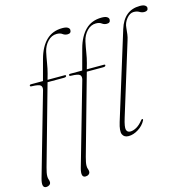

<svg xmlns="http://www.w3.org/2000/svg" viewBox="-134 -840 1120 1134"><g transform="rotate(-15 426.0 -273.0)"><path d="M71 -431Q71 -437.5 80.5 -437.5H153L187 -563.5Q206 -634 244.8 -672Q283.5 -710 344 -710Q367 -710 377.2 -703.2Q387.5 -696.5 387.5 -687Q387.5 -666.5 365.5 -666.5Q349 -666.5 336.5 -676Q324 -685.5 302.5 -685.5Q271.5 -685.5 247.8 -660.5Q224 -635.5 216 -599Q209.5 -569.5 204 -535Q198.5 -500.5 191 -473L181 -437.5H287Q293 -437.5 293 -432.5Q293 -424 277 -424H177.5L41.5 60.5Q37 77 34.5 89.8Q32 102.5 32 112.5Q32 125 35.2 132.8Q38.5 140.5 38.5 149.5Q38.5 159.5 30.2 165.8Q22 172 10.5 172Q-19.5 172 -4 116L139.5 -385.5Q144.5 -404.5 134.8 -414.2Q125 -424 80.5 -425Q71 -425 71 -431ZM311 -431Q311 -437.5 320.5 -437.5H393L427 -563.5Q446 -634 484.8 -672Q523.5 -710 584 -710Q607 -710 617.2 -703.2Q627.5 -696.5 627.5 -687Q627.5 -666.5 605.5 -666.5Q589 -666.5 576.5 -676Q564 -685.5 542.5 -685.5Q511.5 -685.5 487.8 -660.5Q464 -635.5 456 -599Q449.5 -569.5 444 -535Q438.5 -500.5 431 -473L421 -437.5H527Q533 -437.5 533 -432.5Q533 -424 517 -424H417.5L281.5 60.5Q277 77 274.5 89.8Q272 102.5 272 112.5Q272 125 275.2 132.8Q278.5 140.5 278.5 149.5Q278.5 159.5 270.2 165.8Q262 172 250.5 172Q220.5 172 236 116L379.5 -385.5Q384.5 -404.5 374.8 -414.2Q365 -424 320.5 -425Q311 -425 311 -431ZM820 -718Q842 -718 851.5 -711.2Q861 -704.5 861 -696Q861 -676.5 837.5 -676.5Q822.5 -676.5 809 -684.8Q795.5 -693 775.5 -693Q752 -693 732 -668.2Q712 -643.5 710 -613.5Q708 -592 705.8 -574.8Q703.5 -557.5 697.5 -539.5L563 -103Q546.5 -50 551.5 -33Q556.5 -16 575.5 -16Q592.5 -16 612.8 -27.2Q633 -38.5 653.5 -64Q657.5 -70 661.5 -69Q667 -68.5 664 -60.5Q649 -31 618.5 -11.8Q588 7.5 558 7.5Q531 7.5 521.5 -13.5Q512 -34.5 528 -86.5L690.5 -611.5Q723.5 -718 820 -718Z"/></g></svg>

Font: Fraunces 72pt S000 Thin
Style: Italic
Weight: 100
Italic angle: -16°
Version: Version 1.000; ttfautohint (v1.8.3)